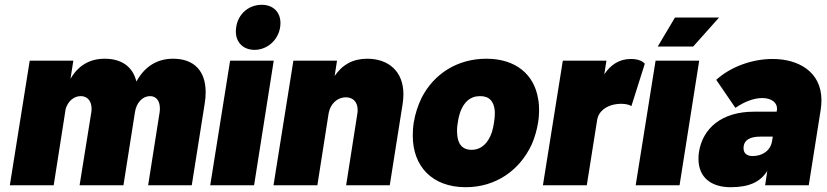

<svg xmlns="http://www.w3.org/2000/svg" viewBox="-20 -773 3449 801"><path d="M702 -528C638 -528 585 -498 549 -433C534 -495 487 -528 417 -528C353 -528 306 -499 274 -444L286 -520H104L21 0H204L254 -319C264 -351 288 -372 317 -372C345 -372 362 -351 362 -320C362 -315 362 -310 361 -305L312 0H495L543 -305C549 -345 575 -372 606 -372C632 -372 647 -352 647 -321C647 -316 647 -311 646 -305L598 0H780L834 -341C837 -358 838 -373 838 -388C838 -478 789 -528 702 -528Z M1042 -565C1100 -565 1150 -614 1150 -677C1150 -723 1119 -753 1072 -753C1012 -753 964 -707 964 -641C964 -596 995 -565 1042 -565ZM857 0H1040L1122 -520H940Z M1512 -528C1453 -528 1409 -504 1376 -456L1386 -520H1204L1121 0H1304L1351 -300C1358 -340 1387 -367 1423 -367C1453 -367 1472 -347 1472 -315C1472 -310 1472 -305 1471 -300L1424 0H1606L1660 -341C1662 -355 1663 -368 1663 -380C1663 -475 1601 -528 1512 -528Z M1923 8C2049 8 2149 -63 2199 -172C2211 -200 2220 -231 2225 -263C2228 -281 2229 -298 2229 -314C2229 -330 2228 -346 2225 -360C2209 -462 2132 -528 2009 -528C1888 -528 1790 -465 1739 -365C1724 -334 1712 -299 1706 -261C1703 -242 1702 -224 1702 -207C1702 -79 1783 8 1923 8ZM1947 -148C1907 -148 1888 -175 1887 -219C1886 -232 1887 -246 1890 -262C1892 -278 1896 -294 1901 -308C1916 -346 1940 -372 1983 -372C2022 -372 2040 -350 2044 -312C2045 -298 2044 -281 2041 -262C2039 -248 2036 -234 2032 -221C2017 -178 1990 -148 1947 -148Z M2612 -527C2563 -527 2527 -502 2501 -463L2510 -520H2328L2245 0H2428L2471 -271C2477 -312 2513 -331 2542 -337C2552 -339 2562 -340 2571 -340C2592 -340 2609 -335 2614 -330L2670 -507C2663 -516 2645 -527 2612 -527Z M2724 -579H2872L2980 -700H2796ZM2632 0H2815L2897 -520H2715Z M3203 -527C3120 -527 3030 -496 2968 -440L3048 -323C3087 -350 3127 -364 3160 -364C3199 -364 3226 -344 3221 -312L3220 -307H3125C2992 -307 2912 -239 2896 -139C2894 -129 2894 -119 2894 -110C2894 -31 2949 8 3028 8C3106 8 3152 -14 3181 -60L3172 0H3354L3404 -316C3406 -330 3407 -343 3407 -355C3407 -473 3312 -527 3203 -527ZM3120 -122C3093 -122 3082 -136 3082 -155C3082 -188 3108 -203 3151 -203H3204L3201 -185C3195 -145 3161 -122 3120 -122Z"/></svg>

Font: Arthouse Owned Black
Style: Italic
Weight: 900
Italic angle: -10°
Designer: Jeremy Tribby
Foundry: Tribby Type
Version: Version 1.000;PS 001.000;hotconv 1.0.88;makeotf.lib2.5.64775